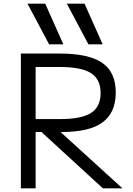

<svg xmlns="http://www.w3.org/2000/svg" viewBox="-20 -1020 721 1040"><path d="M246 -780 129 -1000H225L323 -780ZM459 -780 342 -1000H438L536 -780ZM93 0V-730H302Q461 -730 534 -679.5Q607 -629 607 -519Q607 -410 536 -357.5Q465 -305 316 -305H133V-375H306Q422 -375 473.5 -408.5Q525 -442 525 -516Q525 -590 473.5 -623.5Q422 -657 306 -657H173V0ZM537 0 171 -336H274L643 0Z"/></svg>

Font: M PLUS 1
Style: Regular
Weight: 400
Designer: Coji Morishita
Foundry: UNDERFOREST DESIGN
Version: Version 1.001